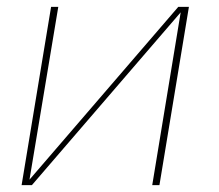

<svg xmlns="http://www.w3.org/2000/svg" viewBox="-20 -540 640 560"><path d="M43 0 129 -520H150L66 -16L500 -520H531L445 0H424L507 -504L73 0Z"/></svg>

Font: Iosevka SS04 Thin Extended
Style: Italic
Weight: 100
Width: 7
Italic angle: -9°
Monospace: yes
Designer: Belleve Invis
Foundry: Belleve Invis
Version: Version 19.0.0; ttfautohint (v1.8.4)